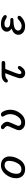

<svg xmlns="http://www.w3.org/2000/svg" viewBox="1725 -2252 550 4040"><g transform="rotate(-90 2000.0 -232.0)"><path d="M318.4 -32.2Q269.5 -84 269.5 -165Q269.5 -287.1 350.6 -387.7Q432.6 -487.3 541 -487.3Q627 -487.3 677.7 -437.5Q728.5 -386.7 728.5 -307.6Q728.5 -195.3 657.2 -87.9Q584 21.5 461.9 21.5Q369.1 21.5 318.4 -32.2ZM587.9 -142.6Q634.8 -227.5 634.8 -317.4Q634.8 -410.2 541 -410.2Q468.8 -410.2 416 -328.1Q363.3 -248 363.3 -160.2Q363.3 -56.6 461.9 -56.6Q541 -56.6 587.9 -142.6Z M1324.2 -17.6Q1280.3 -55.7 1280.3 -107.4Q1280.3 -143.6 1324.2 -237.3Q1368.2 -330.1 1368.2 -349.6Q1368.2 -379.9 1325.2 -414.1Q1301.8 -431.6 1301.8 -448.2Q1301.8 -487.3 1349.6 -487.3Q1377.9 -487.3 1418 -444.3Q1458 -399.4 1458 -353.5Q1458 -323.2 1415 -229.5Q1372.1 -139.6 1372.1 -114.3Q1372.1 -92.8 1392.6 -76.2Q1414.1 -59.6 1442.4 -59.6Q1513.7 -59.6 1566.4 -131.8Q1618.2 -206.1 1618.2 -293Q1618.2 -360.4 1579.1 -418.9Q1566.4 -438.5 1566.4 -448.2Q1566.4 -487.3 1615.2 -487.3Q1652.3 -487.3 1681.6 -424.8Q1710.9 -362.3 1710.9 -291Q1710.9 -174.8 1633.8 -77.1Q1555.7 21.5 1439.5 21.5Q1369.1 21.5 1324.2 -17.6Z M2403.3 -6.8Q2373 -36.1 2373 -80.1Q2373 -114.3 2419.9 -240.2L2480.5 -396.5H2458Q2384.8 -395.5 2356.4 -361.3Q2338.9 -341.8 2321.3 -341.8Q2283.2 -341.8 2283.2 -376Q2283.2 -405.3 2327.1 -438.5Q2372.1 -472.7 2440.4 -472.7H2692.4Q2737.3 -472.7 2737.3 -436.5Q2737.3 -396.5 2681.6 -396.5H2570.3Q2461.9 -134.8 2461.9 -97.7Q2461.9 -57.6 2491.2 -57.6Q2522.5 -57.6 2556.6 -106.4Q2572.3 -130.9 2593.8 -130.9Q2630.9 -130.9 2630.9 -98.6Q2630.9 -69.3 2586.9 -23.4Q2543 22.5 2481.4 22.5Q2432.6 22.5 2403.3 -6.8Z M3335.9 -20.5Q3288.1 -62.5 3288.1 -119.1Q3288.1 -214.8 3410.2 -261.7L3418.9 -264.6Q3353.5 -303.7 3353.5 -364.3Q3353.5 -417 3398.4 -453.1Q3441.4 -487.3 3514.6 -487.3Q3615.2 -487.3 3681.6 -435.5Q3703.1 -416 3703.1 -400.4Q3703.1 -364.3 3664.1 -364.3Q3654.3 -364.3 3611.3 -387.7Q3569.3 -413.1 3520.5 -413.1Q3440.4 -413.1 3440.4 -354.5Q3440.4 -290 3565.4 -290H3605.5Q3641.6 -290 3641.6 -256.8Q3641.6 -223.6 3592.8 -223.6Q3377 -223.6 3377 -123Q3377 -91.8 3406.2 -72.3Q3435.5 -51.8 3471.7 -51.8Q3538.1 -51.8 3605.5 -116.2Q3627.9 -137.7 3646.5 -137.7Q3687.5 -137.7 3687.5 -99.6Q3687.5 -70.3 3621.1 -24.4Q3552.7 21.5 3471.7 21.5Q3383.8 21.5 3335.9 -20.5Z"/></g></svg>

Font: jf-openhuninn-1.1
Style: Regular
Weight: 400
Designer: [Kosugi Maru]
      Designed by Motoya company      

      [Varela Round]
      Joe Prince(Latin component); Avraham Co
Foundry: justfont CO.,LTD.
Version: 1.1